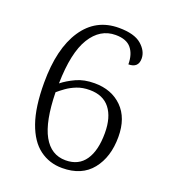

<svg xmlns="http://www.w3.org/2000/svg" viewBox="-134 -823 828 932"><g transform="rotate(20 279.5 -357.0)"><path d="M293 10Q227 10 176.5 -27.5Q126 -65 98 -144.5Q70 -224 70 -350Q70 -526 136 -625Q202 -724 321 -724Q401 -724 438 -692Q475 -660 475 -621Q475 -573 424 -573Q424 -625 399 -655.5Q374 -686 318 -686Q238 -686 190 -608.5Q142 -531 139 -371Q168 -394 208 -412.5Q248 -431 302 -431Q390 -431 444.5 -377Q499 -323 499 -225Q499 -121 446.5 -55.5Q394 10 293 10ZM296 -31Q363 -31 397 -80.5Q431 -130 431 -220Q431 -302 395.5 -347Q360 -392 291 -392Q254 -392 225 -380.5Q196 -369 174.5 -353.5Q153 -338 138 -325Q141 -175 181 -103Q221 -31 296 -31Z"/></g></svg>

Font: Noto Serif Tamil Light
Style: Regular
Weight: 300
Designer: Indian Type Foundry, Tom Grace, and the Monotype Design Team
Foundry: Monotype Imaging Inc.
Version: Version 2.004; ttfautohint (v1.8.4.7-5d5b)